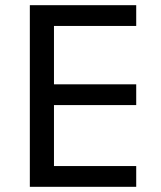

<svg xmlns="http://www.w3.org/2000/svg" viewBox="-20 -720 621 740"><path d="M505 -700V-620H188V-395H505V-315H188V-80H505V0H95V-700Z"/></svg>

Font: Goli
Style: Regular
Weight: 400
Designer: jaikishan Patel
Foundry: MagicType
Version: Version 1.000